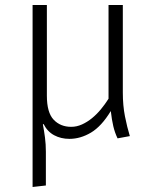

<svg xmlns="http://www.w3.org/2000/svg" viewBox="-20 -543 620 766"><path d="M470 -523V-174Q470 -122 478.5 -79Q487 -36 498 0L449 9Q438 -14 432 -39.5Q426 -65 422 -100Q385 -39 343 -14Q301 11 257 11Q223 11 196 -3.5Q169 -18 154 -48L151 -47Q156 -21 159.5 6Q163 33 163 62V197L110 203V-523H167V-161Q167 -94 194 -65.5Q221 -37 264 -37Q286 -37 307 -46.5Q328 -56 347 -71.5Q366 -87 382.5 -107Q399 -127 413 -149V-523Z"/></svg>

Font: Jldddboxgfspflltxgxzjzlszac
Style: Regular
Weight: 300
Designer: Carrois Corporate & Edenspiekermann
Foundry: Carrois Corporate GbR & Edenspiekermann AG
Version: Version 2.001